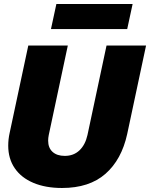

<svg xmlns="http://www.w3.org/2000/svg" viewBox="-20 -925 748 957"><path d="M21 -199Q21 -231 28 -262L121 -698H318L223 -252Q220 -237 220 -224Q220 -188 242 -168Q264 -148 303 -148Q347 -148 376 -175.5Q405 -203 416 -252L511 -698H708L614 -257Q586 -129 505.5 -58.5Q425 12 289 12Q207 12 146.5 -13.5Q86 -39 53.5 -86.5Q21 -134 21 -199ZM261 -905H641L614 -780H234Z"/></svg>

Font: Azeret Mono ExtraBold
Style: Italic
Weight: 800
Italic angle: -12°
Designer: Martin Vácha
Foundry: Displaay
Version: Version 1.000; Glyphs 3.0.3, build 3074